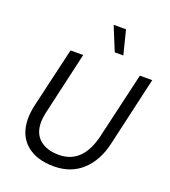

<svg xmlns="http://www.w3.org/2000/svg" viewBox="-168 -1066 1057 1197"><g transform="rotate(20 361.0 -467.5)"><path d="M378 -946H460L500 -787H443ZM76 -215Q76 -255 87 -305L180 -704H264L168 -285Q160 -248 160 -221Q160 -146 206.5 -106.5Q253 -67 333 -67Q491 -67 538 -266L640 -704H722L616 -242Q589 -125 515 -57Q441 11 328 11Q210 11 143 -48.5Q76 -108 76 -215Z"/></g></svg>

Font: CBA Beacon Sans
Style: Italic
Weight: 400
Italic angle: -13°
Designer: Wei Huang
Foundry: Wei Huang
Version: Version 1.002